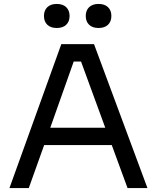

<svg xmlns="http://www.w3.org/2000/svg" viewBox="-20 -954 796 974"><path d="M316 -828.5Q299 -812 268 -812Q237 -812 220 -828.5Q203 -845 203 -873Q203 -901 220 -917.5Q237 -934 268 -934Q299 -934 316 -917.5Q333 -901 333 -873Q333 -845 316 -828.5ZM528 -828.5Q511 -812 480 -812Q449 -812 432 -828.5Q415 -845 415 -873Q415 -901 432 -917.5Q449 -934 480 -934Q511 -934 528 -917.5Q545 -901 545 -873Q545 -845 528 -828.5ZM126 0H28L291 -730H457L728 0H627L547 -218H204ZM235 -306H514L391 -642H354Z"/></svg>

Font: Sora
Style: Regular
Weight: 400
Designer: Jonathan Barnbrook, Julián Moncada
Foundry: Barnbrook Fonts
Version: Version 2.000